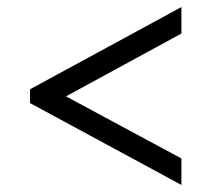

<svg xmlns="http://www.w3.org/2000/svg" viewBox="-20 -630 599 544"><path d="M494 -106V-181L167 -357L494 -535V-610L65 -377V-338Z"/></svg>

Font: Noto Serif Tamil SemiBold
Style: Italic
Weight: 600
Italic angle: -12°
Designer: Indian Type Foundry, Tom Grace, and the Monotype Design Team
Foundry: Monotype Imaging Inc.
Version: Version 2.003